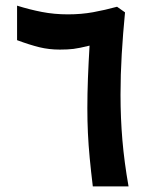

<svg xmlns="http://www.w3.org/2000/svg" viewBox="-20 -666 547 686"><path d="M193.8 -488.8Q222.3 -488.8 242.6 -491.3Q262.9 -493.8 300 -503Q296.4 -442.8 294.2 -386.5Q292.1 -330.2 292.1 -279.4Q292.1 -233.6 294.1 -190.7Q296.1 -147.8 300.5 -101.6Q304.9 -55.4 311.6 0H439.3Q424 -86.8 417.3 -165.4Q410.6 -243.9 410.6 -327.6Q410.6 -398.8 414.9 -471.8Q419.2 -544.8 426.7 -621.8L398.2 -641.9Q355.3 -630.1 312.9 -622.4Q270.6 -614.7 222.7 -614.7Q173.8 -614.7 129.6 -623.3Q85.4 -631.9 41 -645.8V-522.5Q85.6 -505.9 120.4 -497.3Q155.1 -488.8 193.8 -488.8Z"/></svg>

Font: Vazirmatn
Style: Regular
Weight: 400
Designer: Saber Rastikerdar
Foundry: Saber Rastikerdar
Version: Version 33.003;September 2, 2022;FontCreator 14.0.0.2862 64-